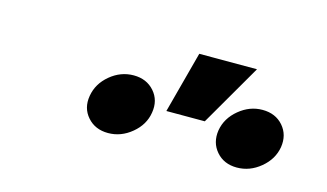

<svg xmlns="http://www.w3.org/2000/svg" viewBox="-44 -955 798 469"><g transform="rotate(15 355.0 -720.5)"><path d="M573.2 -598.1Q540.5 -598.1 521.2 -620.4Q502 -642.6 506.8 -674.3Q512.2 -706.1 539.1 -728.3Q565.9 -750.5 598.1 -750.5Q631.3 -750.5 650.6 -728.3Q669.9 -706.1 665 -674.3Q659.7 -642.6 632.8 -620.4Q606 -598.1 573.2 -598.1ZM247.6 -598.1Q214.8 -598.1 195.3 -620.4Q175.8 -642.6 181.2 -674.3Q186.5 -706.1 213.1 -728.3Q239.7 -750.5 272.5 -750.5Q305.2 -750.5 324.7 -728.3Q344.2 -706.1 338.9 -674.3Q334 -642.6 307.1 -620.4Q280.3 -598.1 247.6 -598.1ZM371.6 -687 413.1 -842.8H559.1L468.8 -687Z"/></g></svg>

Font: Inter 24pt ExtraBold
Style: Italic
Weight: 800
Italic angle: -9.3988°
Designer: Rasmus Andersson
Foundry: rsms
Version: Version 4.001;git-66647c0bb